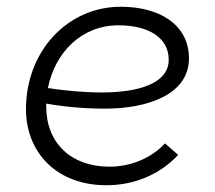

<svg xmlns="http://www.w3.org/2000/svg" viewBox="-20 -543 638 569"><path d="M295 6C377 6 453 -25 508 -84L469 -118C430 -76 370 -49 304 -49C189 -49 117 -121 117 -227V-236C168 -227 228 -221 291 -221C418 -221 540 -263 540 -370C540 -469 454 -523 338 -523C179 -523 57 -390 57 -220C57 -88 151 6 295 6ZM122 -282C143 -388 222 -468 331 -468C421 -468 480 -431 480 -366C480 -295 389 -269 282 -269C224 -269 169 -275 122 -282Z"/></svg>

Font: Fixel Display 20240404 Light
Style: Italic
Weight: 300
Italic angle: -10°
Designer: AlfaBravo + MacPaw
Foundry: Kyrylo Tkachov, Marchela Mozhyna, Serhii Makarenko, Maria Weinstein, Zakhar Kryvoshyya
Version: Version 1.211;Glyphs 3.2 (3225)